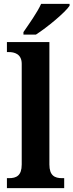

<svg xmlns="http://www.w3.org/2000/svg" viewBox="-20 -979 382 999"><path d="M102 -812V-799H167C226 -837 319 -914 342 -949V-959H194C174 -914 130 -853 102 -812ZM16 0H314V-52H303C265 -52 237 -65 237 -123V-760H16V-708H27C52 -708 93 -700 93 -647V-123C93 -65 65 -52 27 -52H16Z"/></svg>

Font: Noto Serif SemiCondensed
Style: Bold
Weight: 700
Width: 4
Designer: Monotype Design Team
Foundry: Monotype Imaging Inc.
Version: Version 2.015